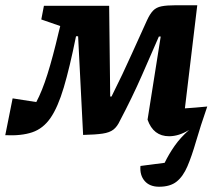

<svg xmlns="http://www.w3.org/2000/svg" viewBox="-65 -511 825 730"><path d="M540 199Q504 199 485 177Q466 155 469 120L561 108Q577 75 599 43.5Q621 12 654 -17Q615 7 578 7Q518 7 496 -56L546 -372H539Q513 -312 475 -225.5Q437 -139 391 -52Q381 -30 366.5 -18.5Q352 -7 325 -3Q298 1 251 2L232 -373H224Q200 -254 177.5 -178.5Q155 -103 127 -62.5Q99 -22 57.5 -8Q16 6 -45 3L-17 -137L73 -123Q95 -164 115.5 -229Q136 -294 158 -388L164 -412L92 -437L102 -489H350L354 -144H359Q403 -232 436 -306Q469 -380 494 -434Q505 -458 517 -470.5Q529 -483 549 -487Q569 -491 602 -491H685L638 -99Q657 -100 678.5 -102Q700 -104 723 -106Q697 -31 680.5 26Q664 83 647.5 121.5Q631 160 606.5 179.5Q582 199 540 199Z"/></svg>

Font: Piazzolla
Style: Bold Italic
Weight: 700
Italic angle: -11.3°
Designer: Juan Pablo del Peral
Foundry: Huerta Tipografica
Version: Version 1.330